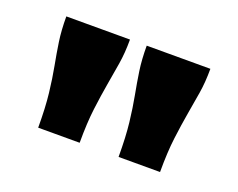

<svg xmlns="http://www.w3.org/2000/svg" viewBox="-61 -841 614 496"><g transform="rotate(20 245.5 -592.5)"><path d="M223 -740H48Q48 -702 52.5 -671.5Q57 -641 63 -609.5Q69 -578 73.5 -539Q78 -500 78 -445H192Q192 -500 197 -539.5Q202 -579 207.5 -610.5Q213 -642 218 -672.5Q223 -703 223 -740ZM444 -740H269Q269 -702 273.5 -671.5Q278 -641 284 -609.5Q290 -578 294.5 -539Q299 -500 299 -445H413Q413 -500 418 -539.5Q423 -579 428.5 -610.5Q434 -642 439 -672.5Q444 -703 444 -740Z"/></g></svg>

Font: Roboto Serif Black
Style: Regular
Weight: 900
Designer: Greg Gazdowicz
Foundry: Commercial Type
Version: Version 1.008